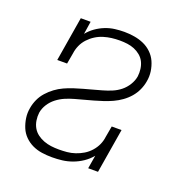

<svg xmlns="http://www.w3.org/2000/svg" viewBox="-104 -633 708 735"><g transform="rotate(20 250.0 -265.0)"><path d="M184 8Q163 8 142.5 5Q122 2 104 -6.5Q86 -15 72 -29Q58 -43 50.5 -61Q43 -79 40 -99.5Q37 -120 41 -141Q44 -159 52 -176.5Q60 -194 73 -208.5Q86 -223 101.5 -234.5Q117 -246 134.5 -254Q152 -262 170 -268Q188 -274 206.5 -279Q225 -284 243 -289Q261 -294 279 -299Q297 -304 315 -311.5Q333 -319 348 -331Q363 -343 373.5 -360Q384 -377 387 -395Q389 -410 387 -425.5Q385 -441 378.5 -454Q372 -467 360.5 -476.5Q349 -486 335.5 -491.5Q322 -497 307 -499Q292 -501 276 -501Q259 -501 243 -499Q227 -497 210.5 -492Q194 -487 179 -477.5Q164 -468 152 -455Q140 -442 133 -426Q126 -410 124 -394L116 -349H76L106 -530H146L138 -478Q151 -494 168 -506Q185 -518 204 -525.5Q223 -533 242.5 -535.5Q262 -538 281 -538Q302 -538 322.5 -534.5Q343 -531 361 -523Q379 -515 393.5 -501Q408 -487 416 -469Q424 -451 427 -430.5Q430 -410 426 -389Q423 -371 415 -353.5Q407 -336 394.5 -321.5Q382 -307 366 -295.5Q350 -284 332.5 -276Q315 -268 297 -262Q279 -256 261 -251Q243 -246 224.5 -241Q206 -236 188 -231Q170 -226 152.5 -218.5Q135 -211 119.5 -199Q104 -187 93.5 -170.5Q83 -154 80 -136Q78 -120 80.5 -104Q83 -88 90.5 -75Q98 -62 110 -53Q122 -44 136.5 -38.5Q151 -33 166.5 -31Q182 -29 199 -29Q215 -29 231.5 -30.5Q248 -32 264.5 -37.5Q281 -43 296 -52Q311 -61 323 -74.5Q335 -88 342 -103.5Q349 -119 351 -136L359 -181H399L369 0H329L338 -54Q324 -37 305.5 -24.5Q287 -12 266.5 -4.5Q246 3 225.5 5.5Q205 8 184 8Q184 8 184 8Q184 8 184 8Z"/></g></svg>

Font: Iosevka Slab XLtObl
Style: Regular
Weight: 200
Italic angle: -9°
Monospace: yes
Designer: Belleve Invis
Foundry: Belleve Invis
Version: Version 11.1.1; ttfautohint (v1.8.3)